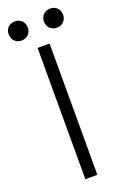

<svg xmlns="http://www.w3.org/2000/svg" viewBox="-192 -913 619 962"><g transform="rotate(-20 118.0 -432.0)"><path d="M86 0H150V-700H86ZM-27 -813C-27 -783 -6 -762 24 -762C54 -762 75 -783 75 -813C75 -843 54 -864 24 -864C-6 -864 -27 -843 -27 -813ZM161 -813C161 -783 182 -762 212 -762C242 -762 263 -783 263 -813C263 -843 242 -864 212 -864C182 -864 161 -843 161 -813Z"/></g></svg>

Font: Meta Space Light
Style: Regular
Weight: 300
Designer: Meta Pool / Florian Karsten
Foundry: Meta Pool / Florian Karsten
Version: Version 2.000;Glyphs 3.1.1 (3137)